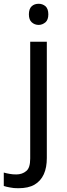

<svg xmlns="http://www.w3.org/2000/svg" viewBox="-75 -757 353 1017"><path d="M22 240C5 240 -9 239 -22 236C-35 234 -46 231 -55 228V157C-45 160 -35 162 -24 164C-13 166 -2 167 11 167C32 167 50 161 64 149C78 138 85 116 85 83V-536H173V80C173 113 168 142 157 166C146 190 130 208 108 221C86 234 57 240 22 240ZM78 -681C78 -700 83 -715 93 -724C103 -733 115 -737 130 -737C143 -737 155 -733 166 -724C176 -715 181 -700 181 -681C181 -662 176 -648 166 -639C155 -630 143 -625 130 -625C115 -625 103 -630 93 -639C83 -648 78 -662 78 -681Z"/></svg>

Font: NameLogos Sans
Style: Regular
Weight: 500
Version: Version 0.1